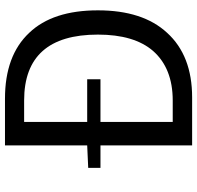

<svg xmlns="http://www.w3.org/2000/svg" viewBox="-30 -742 773 752"><g transform="rotate(-90 356.0 -366.5)"><path d="M254 -76H338Q464 -76 532 -153Q596 -227 596 -369Q596 -658 338 -658H254V-411H421V-359H254ZM162 -733H345Q514 -733 603 -638Q691 -546 691 -369Q691 -193 603 -98Q514 0 350 0H162V-359H74V-407L162 -411Z"/></g></svg>

Font: Source Han Sans Regular
Style: Regular
Weight: 400
Designer: Ryoko NISHIZUKA  (kana & ideographs); Paul D. Hunt (Latin, Greek & Cyrillic); Wenlong ZHANG  (bopomofo); Sandoll Communi
Foundry: Adobe Systems Incorporated
Version: Version 1.00 January 18, 2024, initial release